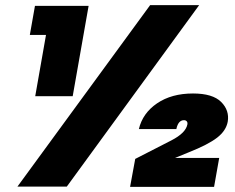

<svg xmlns="http://www.w3.org/2000/svg" viewBox="-20 -727 914 748"><path d="M47.9 0 564.9 -707H755.9L240.2 0ZM117.2 -352.1 159.2 -590.8H96.2L116.2 -704.1H325.2L263.2 -352.1ZM521 -224.1Q535.6 -286.1 592 -324.5Q648.4 -362.8 731.9 -362.8Q808.6 -362.8 841.6 -329.8Q874.5 -296.9 867.2 -252.9Q860.8 -217.8 825.9 -190.7Q791 -163.6 715.8 -133.8L662.1 -111.8H834L814 1H486.8L506.8 -107.9L647.9 -180.2Q703.6 -209 710 -242.2Q711.4 -250 707.5 -254.4Q703.6 -258.8 696.8 -258.8Q674.3 -258.8 667 -224.1Z"/></svg>

Font: Poppins ExtraBold
Style: Italic
Weight: 800
Italic angle: -10°
Designer: Ninad Kale (Devanagari), Jonny Pinhorn (Latin)
Foundry: Indian Type Foundry
Version: Version 3.200;PS 1.000;hotconv 16.6.54;makeotf.lib2.5.65590